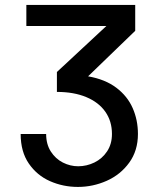

<svg xmlns="http://www.w3.org/2000/svg" viewBox="-20 -745 640 776"><path d="M296 -73Q330 -73 361.5 -88.2Q393 -103.5 412.8 -133.2Q432.5 -163 432.5 -203.5Q432.5 -255 405.8 -293.2Q379 -331.5 328.8 -352.5Q278.5 -373.5 210 -373.5V-454L410 -640H86.5V-725H526.5V-620.5L336 -436.5Q405 -424.5 450 -390.5Q495 -356.5 516.2 -308.2Q537.5 -260 537.5 -203.5Q537.5 -136 502.2 -87.5Q467 -39 411.2 -14.2Q355.5 10.5 295 10.5Q235 10.5 182.2 -12.8Q129.5 -36 96.5 -84Q63.5 -132 63.5 -203.5H166.5Q166.5 -162 185.5 -132.5Q204.5 -103 234.2 -88Q264 -73 296 -73Z"/></svg>

Font: JuliaMono Medium
Style: Regular
Weight: 500
Monospace: yes
Designer: cormullion
Foundry: corm
Version: Version 0.054; ttfautohint (v1.8.4)